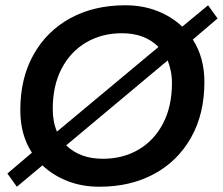

<svg xmlns="http://www.w3.org/2000/svg" viewBox="-20 -698 845 728"><path d="M44 10 8 -40 101 -119Q79 -153 68 -193Q57 -233 57 -281Q57 -402 107.5 -491.5Q158 -581 247.5 -629.5Q337 -678 455 -678Q521 -678 576 -656.5Q631 -635 671 -597L769 -678L805 -628L711 -548Q733 -514 744 -474Q755 -434 755 -387Q755 -266 704.5 -176.5Q654 -87 564.5 -38.5Q475 10 357 10Q291 10 236 -11.5Q181 -33 141 -71ZM370 -96Q446 -96 505 -130.5Q564 -165 598 -229.5Q632 -294 632 -384Q632 -408 627.5 -429Q623 -450 616 -469L231 -147Q283 -96 370 -96ZM196 -199 581 -520Q555 -546 520.5 -559Q486 -572 442 -572Q367 -572 307.5 -537.5Q248 -503 214 -438.5Q180 -374 180 -284Q180 -236 196 -199Z"/></svg>

Font: Gantari SemiBold
Style: Italic
Weight: 600
Italic angle: -10°
Designer: Anugrah Pasau
Foundry: Lafontype
Version: Version 1.000